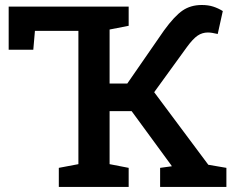

<svg xmlns="http://www.w3.org/2000/svg" viewBox="-20 -737 949 757"><path d="M211.9 0V-75.2L289.1 -89.8V-615.2H117.7L111.3 -541H14.2V-710.9H487.3V-635.3L412.1 -620.6V-407.7H481.9L626.5 -616.7Q668 -673.8 700 -695.6Q731.9 -717.3 775.4 -717.3Q801.3 -717.3 820.8 -710.9Q840.3 -704.6 858.4 -693.4L838.4 -603Q814 -608.9 799.8 -608.9Q777.3 -608.9 759 -596.4Q740.7 -584 716.8 -551.3L587.9 -373.5L801.3 -87.4L872.6 -75.2V0H611.3V-75.2L657.7 -81.5L653.8 -87.4L499 -298.8H412.1V-89.8L487.3 -75.2V0Z"/></svg>

Font: Roboto Slab Medium
Style: Regular
Weight: 500
Designer: Google
Version: Version 2.001; ttfautohint (v1.8.3)